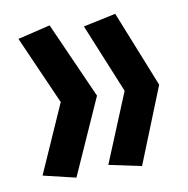

<svg xmlns="http://www.w3.org/2000/svg" viewBox="-65 -641 645 657"><g transform="rotate(-10 257.5 -312.5)"><path d="M36 -75 141 -312 36 -550 149 -577 267 -312 149 -48ZM264 -72 363 -312 264 -553 377 -577 483 -312 377 -48Z"/></g></svg>

Font: Lineal Medium
Style: Regular
Weight: 600
Designer: Created by Frank Adebiaye with contributions from Anton Moglia & Ariel Martín Pérez
Created by Frank ADEBIAYE with FontF
Foundry: Velvetyne Type Foundry
Version: Version 2.000